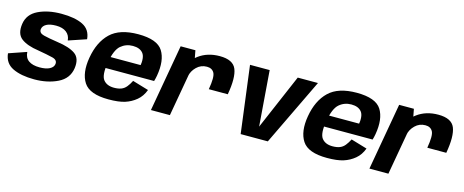

<svg xmlns="http://www.w3.org/2000/svg" viewBox="-36 -1117 3972 1642"><g transform="rotate(15 1950.0 -296.0)"><path d="M276.5 5Q394.5 5 483.8 -38.8Q573 -82.5 587 -176.5Q599.5 -266 546.8 -303.2Q494 -340.5 385.5 -355.5Q307.5 -367 261.8 -378.5Q216 -390 221 -426Q225 -454 255.5 -470.8Q286 -487.5 340.5 -487.5Q398.5 -487.5 431.8 -461.8Q465 -436 468.5 -390.5L625.5 -443.5Q618.5 -528 548.5 -562.8Q478.5 -597.5 359 -597.5Q240 -597.5 154.2 -556.2Q68.5 -515 55.5 -426.5Q42.5 -336.5 94.2 -297Q146 -257.5 247.5 -243Q329.5 -229 377.2 -217.2Q425 -205.5 419 -167.5Q415 -140 383 -123Q351 -106 295 -106Q231.5 -106 197 -130.8Q162.5 -155.5 159.5 -206.5L3 -152.5Q12 -66 85.8 -30.5Q159.5 5 276.5 5Z M934.5 6 954 -102.5Q890 -102.5 859.2 -142.5Q828.5 -182.5 848 -296.5Q868 -413 913.2 -451.5Q958.5 -490 1019.5 -490Q1081.5 -490 1110 -454.5Q1138.5 -419 1123 -333.5L1131.5 -348.5H842L824.5 -247H1271.5Q1278.5 -269 1283.5 -297Q1308 -437.5 1257.5 -518Q1207 -598.5 1038.5 -598.5Q874.5 -598.5 792.2 -519.2Q710 -440 685.5 -296.5Q661.5 -156.5 714.2 -75.2Q767 6 934.5 6ZM954 -102.5 934.5 6Q1024 6 1078.5 -11.2Q1133 -28.5 1176.2 -64.5Q1219.5 -100.5 1241 -159L1098 -201.5Q1082 -169.5 1063 -146Q1044 -122.5 1017.8 -112.5Q991.5 -102.5 954 -102.5Z M1741.5 -300.5H1909.5Q1936.5 -453.5 1907.2 -525.8Q1878 -598 1760.5 -598Q1651.5 -598 1574.5 -540.8Q1497.5 -483.5 1482.5 -399.5L1540.5 -361Q1549 -408.5 1586.5 -445.2Q1624 -482 1677 -482Q1723 -482 1742 -447.2Q1761 -412.5 1741.5 -300.5ZM1309.5 0H1477.5L1564 -490L1544.5 -592.5H1414Z M2104 0H2344.5L2629.5 -593H2450.5L2240 -102.5L2202 -593H2028Z M2869 6 2888.5 -102.5Q2824.5 -102.5 2793.8 -142.5Q2763 -182.5 2782.5 -296.5Q2802.5 -413 2847.8 -451.5Q2893 -490 2954 -490Q3016 -490 3044.5 -454.5Q3073 -419 3057.5 -333.5L3066 -348.5H2776.5L2759 -247H3206Q3213 -269 3218 -297Q3242.5 -437.5 3192 -518Q3141.5 -598.5 2973 -598.5Q2809 -598.5 2726.8 -519.2Q2644.5 -440 2620 -296.5Q2596 -156.5 2648.8 -75.2Q2701.5 6 2869 6ZM2888.5 -102.5 2869 6Q2958.5 6 3013 -11.2Q3067.5 -28.5 3110.8 -64.5Q3154 -100.5 3175.5 -159L3032.5 -201.5Q3016.5 -169.5 2997.5 -146Q2978.5 -122.5 2952.2 -112.5Q2926 -102.5 2888.5 -102.5Z M3676 -300.5H3844Q3871 -453.5 3841.8 -525.8Q3812.5 -598 3695 -598Q3586 -598 3509 -540.8Q3432 -483.5 3417 -399.5L3475 -361Q3483.5 -408.5 3521 -445.2Q3558.5 -482 3611.5 -482Q3657.5 -482 3676.5 -447.2Q3695.5 -412.5 3676 -300.5ZM3244 0H3412L3498.5 -490L3479 -592.5H3348.5Z"/></g></svg>

Font: Anybody UltraCondensed Thin
Style: Bold Italic
Weight: 700
Italic angle: -10°
Version: Version 1.111